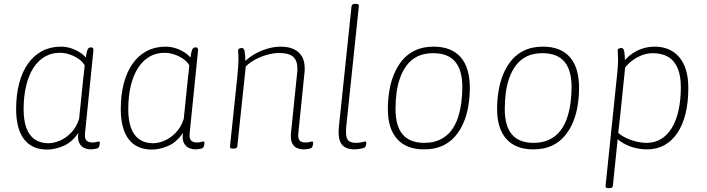

<svg xmlns="http://www.w3.org/2000/svg" viewBox="-20 -772 3680 1000"><path d="M226 7Q186 7 156 -6.5Q126 -20 105.5 -46.5Q85 -73 74.5 -112.5Q64 -152 64 -203Q64 -278 80 -338.5Q96 -399 126.5 -441.5Q157 -484 200 -506.5Q243 -529 297 -529Q324 -529 349 -521Q374 -513 394.5 -500Q415 -487 427 -472Q430 -493 433 -504.5Q436 -516 440.5 -520.5Q445 -525 451 -525H454Q464 -525 465.5 -519.5Q467 -514 466 -504L423 -80Q420 -51 430 -40.5Q440 -30 461 -30Q475 -30 482.5 -32.5Q490 -35 495 -35Q498 -35 499 -33Q500 -31 500 -28Q500 -24 499 -18.5Q498 -13 496.5 -9Q495 -5 493 -3Q490 0 482.5 2Q475 4 466 5Q457 6 450 6Q438 6 421 -0.5Q404 -7 393.5 -26Q383 -45 388 -80Q355 -31 310.5 -12Q266 7 226 7ZM232 -26Q261 -26 293 -40Q325 -54 352 -82.5Q379 -111 392 -153L414 -367Q416 -380 418 -400Q420 -420 421 -432Q410 -451 389 -465.5Q368 -480 342.5 -488.5Q317 -497 291 -497Q248 -497 213 -476.5Q178 -456 153.5 -417.5Q129 -379 116 -324.5Q103 -270 103 -202Q103 -145 117.5 -105.5Q132 -66 161 -46Q190 -26 232 -26Z M771 7Q731 7 701 -6.5Q671 -20 650.5 -46.5Q630 -73 619.5 -112.5Q609 -152 609 -203Q609 -278 625 -338.5Q641 -399 671.5 -441.5Q702 -484 745 -506.5Q788 -529 842 -529Q869 -529 894 -521Q919 -513 939.5 -500Q960 -487 972 -472Q975 -493 978 -504.5Q981 -516 985.5 -520.5Q990 -525 996 -525H999Q1009 -525 1010.5 -519.5Q1012 -514 1011 -504L968 -80Q965 -51 975 -40.5Q985 -30 1006 -30Q1020 -30 1027.5 -32.5Q1035 -35 1040 -35Q1043 -35 1044 -33Q1045 -31 1045 -28Q1045 -24 1044 -18.5Q1043 -13 1041.5 -9Q1040 -5 1038 -3Q1035 0 1027.5 2Q1020 4 1011 5Q1002 6 995 6Q983 6 966 -0.5Q949 -7 938.5 -26Q928 -45 933 -80Q900 -31 855.5 -12Q811 7 771 7ZM777 -26Q806 -26 838 -40Q870 -54 897 -82.5Q924 -111 937 -153L959 -367Q961 -380 963 -400Q965 -420 966 -432Q955 -451 934 -465.5Q913 -480 887.5 -488.5Q862 -497 836 -497Q793 -497 758 -476.5Q723 -456 698.5 -417.5Q674 -379 661 -324.5Q648 -270 648 -202Q648 -145 662.5 -105.5Q677 -66 706 -46Q735 -26 777 -26Z M1561 6Q1545 6 1528 -0.5Q1511 -7 1501.5 -26.5Q1492 -46 1496 -84L1528 -395Q1529 -400 1529 -405.5Q1529 -411 1529 -415Q1529 -456 1507 -476Q1485 -496 1434 -496Q1405 -496 1372.5 -487Q1340 -478 1310.5 -462.5Q1281 -447 1260 -426L1216 -10Q1215 2 1197 2H1193Q1184 2 1180.5 -1Q1177 -4 1178 -10L1216 -373Q1219 -402 1220.5 -425.5Q1222 -449 1222 -461Q1222 -482 1221 -494Q1220 -506 1220 -509Q1220 -513 1222 -515.5Q1224 -518 1227.5 -519.5Q1231 -521 1234 -521.5Q1237 -522 1240 -522Q1251 -522 1254.5 -502.5Q1258 -483 1258 -447Q1258 -440 1257 -435Q1256 -430 1254 -425L1243 -439Q1266 -466 1299 -486Q1332 -506 1369.5 -517.5Q1407 -529 1441 -529Q1482 -529 1510 -516Q1538 -503 1552.5 -478Q1567 -453 1567 -416Q1567 -411 1567 -405.5Q1567 -400 1566 -395L1534 -80Q1531 -54 1539 -42Q1547 -30 1572 -30Q1586 -30 1593.5 -32.5Q1601 -35 1606 -35Q1609 -35 1610 -33Q1611 -31 1611 -28Q1611 -24 1610 -18.5Q1609 -13 1607.5 -9Q1606 -5 1604 -3Q1601 0 1593.5 2Q1586 4 1577 5Q1568 6 1561 6Z M1826 6Q1794 6 1774.5 -6.5Q1755 -19 1748 -45Q1741 -71 1745 -111L1811 -740Q1813 -752 1830 -752H1834Q1843 -752 1846.5 -749Q1850 -746 1849 -740L1783 -109Q1779 -63 1790 -45.5Q1801 -28 1834 -28Q1853 -28 1865.5 -31.5Q1878 -35 1883 -35Q1886 -35 1887 -33Q1888 -31 1888 -28Q1888 -24 1887 -19Q1886 -14 1884.5 -10.5Q1883 -7 1881 -5Q1878 -2 1868 0.5Q1858 3 1846.5 4.5Q1835 6 1826 6Z M2188 6Q2097 6 2048.5 -48Q2000 -102 2000 -205Q2000 -251 2007.5 -297.5Q2015 -344 2032 -385.5Q2049 -427 2076.5 -459.5Q2104 -492 2144 -510.5Q2184 -529 2239 -529Q2331 -529 2379 -474.5Q2427 -420 2427 -314Q2427 -268 2419.5 -221.5Q2412 -175 2395 -134.5Q2378 -94 2350.5 -62Q2323 -30 2283 -12Q2243 6 2188 6ZM2190 -28Q2238 -28 2272.5 -45Q2307 -62 2329.5 -91Q2352 -120 2364.5 -157.5Q2377 -195 2382.5 -236Q2388 -277 2388 -318Q2388 -407 2350.5 -451Q2313 -495 2236 -495Q2188 -495 2154 -478Q2120 -461 2098 -431.5Q2076 -402 2063 -364.5Q2050 -327 2045 -286Q2040 -245 2040 -204Q2040 -116 2077 -72Q2114 -28 2190 -28Z M2757 6Q2666 6 2617.5 -48Q2569 -102 2569 -205Q2569 -251 2576.5 -297.5Q2584 -344 2601 -385.5Q2618 -427 2645.5 -459.5Q2673 -492 2713 -510.5Q2753 -529 2808 -529Q2900 -529 2948 -474.5Q2996 -420 2996 -314Q2996 -268 2988.5 -221.5Q2981 -175 2964 -134.5Q2947 -94 2919.5 -62Q2892 -30 2852 -12Q2812 6 2757 6ZM2759 -28Q2807 -28 2841.5 -45Q2876 -62 2898.5 -91Q2921 -120 2933.5 -157.5Q2946 -195 2951.5 -236Q2957 -277 2957 -318Q2957 -407 2919.5 -451Q2882 -495 2805 -495Q2757 -495 2723 -478Q2689 -461 2667 -431.5Q2645 -402 2632 -364.5Q2619 -327 2614 -286Q2609 -245 2609 -204Q2609 -116 2646 -72Q2683 -28 2759 -28Z M3149 208Q3140 208 3136.5 205Q3133 202 3134 196L3193 -373Q3195 -392 3196.5 -409Q3198 -426 3198.5 -439.5Q3199 -453 3199 -461Q3199 -482 3198 -494Q3197 -506 3197 -509Q3197 -513 3199 -515.5Q3201 -518 3204.5 -519.5Q3208 -521 3211 -521.5Q3214 -522 3217 -522Q3228 -522 3231.5 -502.5Q3235 -483 3235 -447Q3235 -431 3233.5 -419.5Q3232 -408 3228 -395L3219 -439Q3240 -469 3267.5 -489Q3295 -509 3326 -519Q3357 -529 3389 -529Q3430 -529 3462 -515.5Q3494 -502 3517.5 -474.5Q3541 -447 3553 -407Q3565 -367 3565 -314Q3565 -239 3550.5 -180Q3536 -121 3508 -79.5Q3480 -38 3440.5 -16Q3401 6 3351 6Q3321 6 3292.5 -0.5Q3264 -7 3239.5 -19Q3215 -31 3197 -47L3172 196Q3171 208 3153 208ZM3348 -28Q3390 -28 3423 -48Q3456 -68 3479 -105.5Q3502 -143 3514 -197Q3526 -251 3526 -318Q3526 -377 3509.5 -416.5Q3493 -456 3460.5 -475.5Q3428 -495 3380 -495Q3354 -495 3328 -486Q3302 -477 3278.5 -460.5Q3255 -444 3236 -421L3216 -227Q3213 -197 3209.5 -163.5Q3206 -130 3200 -80Q3224 -58 3266 -43Q3308 -28 3348 -28Z"/></svg>

Font: Asap Thin
Style: Italic
Weight: 250
Italic angle: -6°
Designer: Pablo Cosgaya
Foundry: Omnibus-Type
Version: Version 3.001